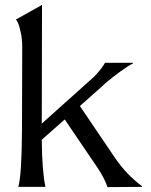

<svg xmlns="http://www.w3.org/2000/svg" viewBox="-20 -765 619 786"><path d="M55 0Q69 -50 70 -231L71 -572Q71 -604 65 -632Q59 -660 53.5 -671.5Q48 -683 45 -685L152 -745L151 -259L363 -449Q395 -481 410 -508H524V-505Q505 -496 473 -472.5Q441 -449 418 -430L396 -410L307 -331L452 -117Q498 -50 561 -3V0L420 1Q408 -36 378 -80L245 -276L151 -193Q152 -65 166 0Z"/></svg>

Font: Coconat
Style: Regular
Weight: 400
Designer: Sara Lavazza
Foundry: Collletttivo
Version: Version 1.000;Glyphs 3.2 (3217)